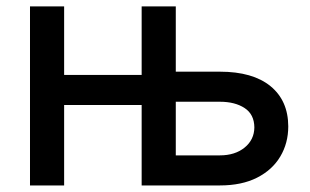

<svg xmlns="http://www.w3.org/2000/svg" viewBox="-20 -565 946 585"><path d="M71.4 0V-545.5H175.4V-336.6H411.6V-545.5H515.6V-346.6H649.9Q750 -346.6 804 -302.6Q858 -258.5 858.3 -180Q858.3 -128.9 834 -88.1Q809.7 -47.2 763.1 -23.6Q716.6 0 649.9 0H411.6V-245H175.4V0ZM515.6 -255V-91.6H649.9Q696 -91.6 725.3 -115.4Q754.6 -139.2 755 -176.8Q754.6 -216.6 725.3 -235.8Q696 -255 649.9 -255Z"/></svg>

Font: Inter Zeller Medium
Style: Regular
Weight: 500
Designer: Rasmus Andersson; Joe Bland
Foundry: zeller
Version: Version 3.015;git-dec3a8cb1